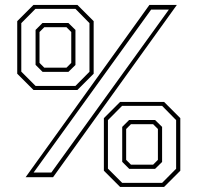

<svg xmlns="http://www.w3.org/2000/svg" viewBox="-20 -720 802 780"><path d="M84 0 587 -700H698.5L195.5 0ZM116 -354.5 50 -420.5V-634L116 -700H294.5L360.5 -634V-420.5L294.5 -354.5ZM124.5 -371H286.5L343.5 -428.5V-626L286.5 -684H124L66.5 -626V-429ZM116.5 -19H188.5L666 -681H594ZM153 -428 124.5 -456.5V-598.5L152.5 -626.5H258L286.5 -598.5V-456L258 -428ZM160 -445H250L269.5 -464.5V-590L250 -609.5H160L140.5 -590V-464.5ZM468 39.5 402 -26.5V-240L468 -306H646.5L712.5 -240V-26.5L646.5 39.5ZM476.5 23H638.5L695.5 -34.5V-232L638.5 -290H476L418.5 -232V-35ZM505 -34 476.5 -62.5V-204.5L504.5 -232.5H610L638.5 -204.5V-62L610 -34ZM512 -51H602L621.5 -70.5V-196L602 -215.5H512L492.5 -196V-70.5Z"/></svg>

Font: Tourney Condensed ExtraLight
Style: Regular
Weight: 200
Width: 3
Designer: Tyler Finck
Foundry: Etcetera Type Co
Version: Version 1.010; ttfautohint (v1.8.3)